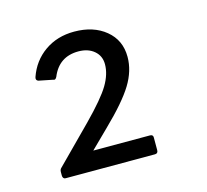

<svg xmlns="http://www.w3.org/2000/svg" viewBox="-72 -843 645 599"><g transform="rotate(-15 250.0 -543.5)"><path d="M61 -337V-348Q61 -356 65 -360L180 -476Q240 -537 260.5 -571.5Q281 -606 281 -638Q281 -665 261.5 -681.5Q242 -698 211 -698Q148 -698 124 -639Q119 -629 112 -633L67 -642Q58 -645 61 -655Q78 -704 118.5 -732.5Q159 -761 214 -761Q276 -761 315.5 -728.5Q355 -696 355 -642Q355 -597 328 -553Q301 -509 235 -445L176 -387H359Q369 -387 369 -378V-337Q369 -326 359 -326H70Q66 -326 63.5 -329Q61 -332 61 -337Z"/></g></svg>

Font: LINE Seed JP_TTF Regular
Style: Regular
Weight: 400
Designer: LINE & Fontrix & Fontworks
Version: Version 1.002